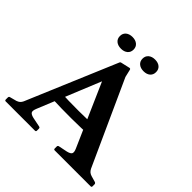

<svg xmlns="http://www.w3.org/2000/svg" viewBox="-229 -1111 1303 1303"><g transform="rotate(45 422.5 -459.0)"><path d="M15 0Q6 0 6 -10V-29Q6 -39 15 -41L64 -54Q78 -59 86.5 -66.5Q95 -74 101 -87L373 -731Q376 -740 386 -741L447 -755Q457 -757 459 -747L472 -692L747 -87Q754 -73 763 -65.5Q772 -58 785 -54L830 -41Q839 -37 839 -28V-9Q839 0 829 0H485Q476 0 476 -10V-29Q476 -37 485 -40L549 -53Q578 -60 583.5 -72.5Q589 -85 578 -110L348 -633L431 -682L198 -112Q186 -83 193.5 -71.5Q201 -60 227 -54L296 -40Q305 -38 305 -28V-9Q305 0 295 0ZM221 -309Q315 -304 410.5 -304.5Q506 -305 599 -310V-239Q506 -234 410.5 -233.5Q315 -233 221 -237ZM315 -806Q285 -806 267 -821Q249 -836 249 -862Q249 -888 267 -903Q285 -918 315 -918Q344 -918 362 -903Q380 -888 380 -862Q380 -836 362 -821Q344 -806 315 -806ZM531 -806Q502 -806 484 -821Q466 -836 466 -862Q466 -888 484 -903Q502 -918 531 -918Q561 -918 578.5 -903Q596 -888 596 -862Q596 -836 578.5 -821Q561 -806 531 -806Z"/></g></svg>

Font: Hahmlet SemiBold
Style: Regular
Weight: 600
Version: Version 1.002